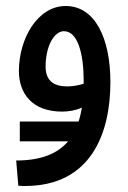

<svg xmlns="http://www.w3.org/2000/svg" viewBox="-20 -371 425 640"><path d="M46 100H207C173 140 119 164 34 164L41 248C51 249 58 249 63 249C285 249 348 71 348 -97C348 -245 296 -351 199 -351C105 -351 43 -242 43 -134C43 -62 85 1 187 1C209 1 232 -3 253 -12C250 4 247 19 242 34H46ZM132 -149C132 -218 161 -267 193 -267C239 -267 259 -193 259 -100C259 -97 259 -95 259 -92C241 -86 222 -83 204 -83C164 -83 132 -98 132 -149Z"/></svg>

Font: Noto Sans Arabic ExtCond Med
Style: Regular
Weight: 500
Width: 2
Designer: Monotype Design Team, Nadine Chahine, Nizar Qandah and Khaled Hosny
Foundry: Monotype Imaging Inc.
Version: Version 2.012